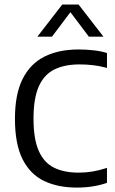

<svg xmlns="http://www.w3.org/2000/svg" viewBox="-20 -821 507 848"><path d="M320 7.5Q235.5 7.5 174.2 -22Q113 -51.5 79.5 -118.2Q46 -185 46 -296.5Q46 -404 79.5 -471.5Q113 -539 176 -570.8Q239 -602.5 327 -602.5Q359.5 -602.5 392 -599Q424.5 -595.5 452.5 -587V-521Q421.5 -529.5 392 -533Q362.5 -536.5 331.5 -536.5Q265 -536.5 219.8 -514Q174.5 -491.5 151.2 -439Q128 -386.5 128 -297.5Q128 -206 151.5 -153.8Q175 -101.5 219.5 -80Q264 -58.5 327 -58.5Q358.5 -58.5 388.8 -63.5Q419 -68.5 452.5 -79.5V-13.5Q424.5 -3.5 390.8 2Q357 7.5 320 7.5ZM145 -659 255 -801H327L437 -659H372.5L284 -776.5H298L209.5 -659Z"/></svg>

Font: Encode Sans SC SemiCondensed
Style: Regular
Weight: 400
Width: 4
Designer: Multiple Designers
Foundry: Impallari Type
Version: Version 3.002